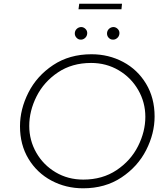

<svg xmlns="http://www.w3.org/2000/svg" viewBox="-20 -1010 905 1037"><path d="M429 7Q336 7 258 -34.5Q180 -76 134 -152Q88 -228 88 -328Q88 -420 133.5 -510Q179 -600 267 -658.5Q355 -717 474 -717Q567 -717 645 -675.5Q723 -634 769 -557.5Q815 -481 815 -381Q815 -289 769.5 -199.5Q724 -110 636 -51.5Q548 7 429 7ZM430 -40Q533 -40 609.5 -91Q686 -142 725.5 -220.5Q765 -299 765 -379Q765 -457 726.5 -524Q688 -591 621 -630.5Q554 -670 472 -670Q369 -670 293 -619Q217 -568 177.5 -489.5Q138 -411 138 -330Q138 -252 176 -185.5Q214 -119 280.5 -79.5Q347 -40 430 -40ZM384 -829Q384 -844 394.5 -854Q405 -864 420 -864Q433 -863 442.5 -853Q452 -843 451 -829Q450 -814 439 -804.5Q428 -795 415 -796Q403 -796 393.5 -806Q384 -816 384 -829ZM558 -829Q558 -844 568.5 -854Q579 -864 594 -864Q607 -863 616.5 -853Q626 -843 625 -829Q624 -814 613 -804.5Q602 -795 589 -796Q577 -796 567.5 -805.5Q558 -815 558 -829ZM639 -990 636 -960H404L408 -990Z"/></svg>

Font: Josefin Sans Light
Style: Italic
Weight: 300
Italic angle: -7°
Designer: Santiago Orozco
Foundry: Typemade
Version: Version 2.000